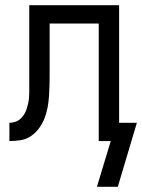

<svg xmlns="http://www.w3.org/2000/svg" viewBox="-20 -540 544 735"><path d="M431 175H351L404 0H358V-450H170V-256Q170 -235 169.5 -213.5Q169 -192 167.5 -170.5Q166 -149 162 -127.5Q158 -106 150 -86Q142 -66 129 -48.5Q116 -31 98.5 -19Q81 -7 59.5 -3.5Q38 0 16 0V-70Q27 -70 38 -73.5Q49 -77 57.5 -84.5Q66 -92 72 -101.5Q78 -111 81.5 -121.5Q85 -132 87.5 -143Q90 -154 91 -165Q92 -176 92 -187Q92 -198 92 -209V-520H436V-70H504Z"/></svg>

Font: Iosevka www.saffi
Style: Regular
Weight: 400
Monospace: yes
Designer: Belleve Invis
Foundry: Belleve Invis
Version: Version 22.0.2; ttfautohint (v1.8.3)